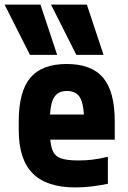

<svg xmlns="http://www.w3.org/2000/svg" viewBox="-42 -810 562 840"><path d="M89 -570 -22 -790H135L208 -570ZM292 -570 181 -790H338L411 -570ZM288 10Q162 10 101 -51.5Q40 -113 40 -240V-280Q40 -409 90.5 -469.5Q141 -530 250 -530Q359 -530 409.5 -469.5Q460 -409 460 -280V-199H108V-309H350L326 -274Q326 -351 309 -381.5Q292 -412 251 -412Q210 -412 193 -381.5Q176 -351 176 -274V-246Q176 -188 185.5 -158.5Q195 -129 221.5 -118.5Q248 -108 300 -108Q329 -108 358 -111Q387 -114 430 -124V-6Q397 1 360 5.5Q323 10 288 10Z"/></svg>

Font: M PLUS Code Latin
Style: Bold
Weight: 700
Designer: Coji Morishita
Foundry: UNDERFOREST DESIGN
Version: Version 1.002; ttfautohint (v1.8.3)